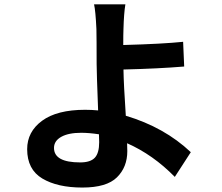

<svg xmlns="http://www.w3.org/2000/svg" viewBox="-20 -802 1017 880"><path d="M554.7 -782.2Q547.9 -742.2 545.9 -668.9Q544.9 -646.5 544.9 -595.7Q725.6 -600.6 819.3 -610.4L824.2 -497.1Q706.1 -487.3 545.9 -483.4Q546.9 -416 556.6 -271.5Q733.4 -218.8 854.5 -104.5L781.2 8.8Q681.6 -92.8 562.5 -145.5Q563.5 -131.8 563.5 -109.4Q563.5 -36.1 516.1 10.7Q468.8 57.6 357.4 57.6Q243.2 57.6 173.8 16.1Q104.5 -25.4 104.5 -118.2Q104.5 -198.2 172.9 -248.5Q241.2 -298.8 370.1 -298.8Q400.4 -298.8 429.7 -295.9Q422.9 -473.6 422.9 -508.8Q422.9 -627 421.9 -668.9Q418 -752 411.1 -782.2ZM227.5 -124Q227.5 -57.6 347.7 -57.6Q394.5 -57.6 414.6 -79.1Q434.6 -100.6 434.6 -150.4Q434.6 -171.9 433.6 -186.5Q387.7 -193.4 352.5 -193.4Q293.9 -193.4 260.7 -174.8Q227.5 -156.2 227.5 -124Z"/></svg>

Font: Min Sans Bold
Style: Regular
Weight: 700
Designer: Jinseong-Kim, NotoSansCJK, Nunito
Foundry: Jinseong-Kim
Version: Version 1.400;Glyphs 3.1.2 (3151)